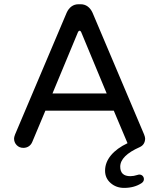

<svg xmlns="http://www.w3.org/2000/svg" viewBox="-20 -708 769 927"><path d="M487.3 116.2Q487.3 76.2 515.6 42Q543.9 7.8 595.7 -16.6L529.3 -173.8H199.2L135.7 -22.5Q129.9 -8.8 118.7 -1.5Q107.4 5.9 92.8 5.9Q73.2 5.9 60.5 -7.3Q47.9 -20.5 47.9 -39.1Q47.9 -45.9 52.7 -58.6L301.8 -646.5Q310.5 -666 325.2 -676.8Q339.8 -687.5 359.4 -687.5H369.1Q388.7 -687.5 403.3 -676.8Q418 -666 426.8 -646.5L675.8 -58.6Q680.7 -45.9 680.7 -39.1Q680.7 -25.4 674.3 -14.6Q668 -3.9 655.3 2Q560.5 43.9 560.5 96.7Q560.5 142.6 609.4 142.6Q625 142.6 643.6 136.7L646.5 135.7L652.3 134.8Q662.1 134.8 668.5 141.1Q674.8 147.5 674.8 157.2Q674.8 168 664.1 175.8Q628.9 199.2 579.1 199.2Q541 199.2 514.2 175.8Q487.3 152.3 487.3 116.2ZM364.3 -559.6Q359.4 -559.6 356.4 -552.7L233.4 -256.8H495.1L372.1 -552.7Q369.1 -559.6 364.3 -559.6Z"/></svg>

Font: YuPearl-Regular
Style: Regular
Weight: 400
Designer: Max Yao
Foundry: Max-Everyday
Version: Version 1.011; ttfautohint (v1.8.3)